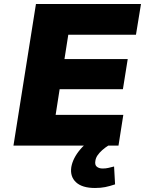

<svg xmlns="http://www.w3.org/2000/svg" viewBox="-20 -725 726 956"><path d="M47 0 159 -705H682L657 -552H320L301 -431H616L592 -281H277L257 -153H594L570 0ZM453 211Q389 211 358.5 182.5Q328 154 335 107Q343 62 380 18.5Q417 -25 470 -49L519 0Q503 10 489 22.5Q475 35 466 48Q457 61 455 75Q451 96 462 105Q473 114 491 114Q507 114 519.5 111Q532 108 548 104L553 193Q526 202 504 206.5Q482 211 453 211Z"/></svg>

Font: Nunito Sans 6pt Black
Style: Italic
Weight: 900
Italic angle: -9°
Version: Version 3.101;gftools[0.9.27]